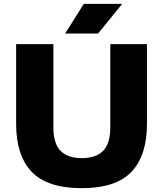

<svg xmlns="http://www.w3.org/2000/svg" viewBox="-20 -970 849 1000"><path d="M406.5 10Q226 10 145 -75.2Q64 -160.5 64 -325V-740H258V-308Q258 -223 295 -184.8Q332 -146.5 406.5 -146.5Q480.5 -146.5 517.5 -184.8Q554.5 -223 554.5 -308V-740H745.5V-325Q745.5 -160.5 664.8 -75.2Q584 10 406.5 10ZM319.5 -795.5 416.5 -950H616.5L491 -795.5Z"/></svg>

Font: Encode Sans Semi Expanded ExtraBold
Style: Regular
Weight: 800
Width: 6
Designer: Multiple Designers
Foundry: Impallari Type
Version: Version 3.000; ttfautohint (v1.8.3) -l 8 -r 50 -G 200 -x 14 